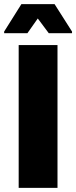

<svg xmlns="http://www.w3.org/2000/svg" viewBox="-37 -905 367 925"><path d="M53 0V-688H240V0ZM-17 -745V-753L66 -885H226L310 -753V-745H198L145 -816L95 -745Z"/></svg>

Font: Saira Semi Condensed ExtraBold
Style: Regular
Weight: 800
Width: 4
Designer: Hector Gatti with collaboration of the Omnibus-Type team
Foundry: Omnibus-Type
Version: Version 1.001; ttfautohint (v1.8)